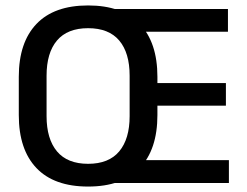

<svg xmlns="http://www.w3.org/2000/svg" viewBox="-20 -672 907 705"><path d="M303.5 13Q178.5 13 113.8 -55Q49 -123 49 -249.5V-390Q49 -516 113.8 -584Q178.5 -652 303.5 -652Q428.5 -652 493.2 -584Q558 -516 558 -390V-249.5Q558 -123 493.2 -55Q428.5 13 303.5 13ZM303.5 -70.5Q379.5 -70.5 417.8 -116.2Q456 -162 456 -245.5V-394Q456 -478 417.8 -523.2Q379.5 -568.5 303.5 -568.5Q227.5 -568.5 189.2 -523.2Q151 -478 151 -394V-245.5Q151 -162 189.2 -116.2Q227.5 -70.5 303.5 -70.5ZM385 0V-84H820.5V0ZM467.5 -284V-367H809.5V-284ZM384.5 -555.5V-639H817V-555.5Z"/></svg>

Font: Anek Latin Medium
Style: Regular
Weight: 500
Designer: Yesha Goshar
Foundry: Ek Type
Version: Version 1.003